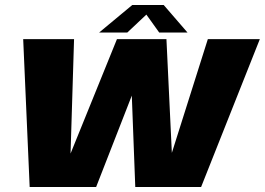

<svg xmlns="http://www.w3.org/2000/svg" viewBox="-20 -750 1062 770"><path d="M99 0H365.5L597 -593H449L257 -119.5H262.5L277 -593H73ZM522.5 0H786.5L1022 -593H813.5L664 -120.5H670L647.5 -593H500ZM377.5 -619.5H490.5L567 -691.5L618.5 -619.5H732L636.5 -730H510.5Z"/></svg>

Font: Anybody UltraCondensed Thin ExtraBold
Style: Italic
Weight: 800
Italic angle: -10°
Version: Version 1.111